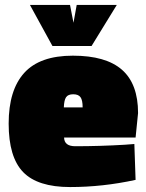

<svg xmlns="http://www.w3.org/2000/svg" viewBox="-20 -743 592 776"><path d="M239 -187Q240 -152 284 -152Q384 -152 484 -158L523 -161L528 -16Q395 13 263.5 13Q132 13 73.5 -47.5Q15 -108 15 -243.5Q15 -379 78 -448.5Q141 -518 274.5 -518Q408 -518 473 -461Q538 -404 538 -286L528 -187ZM314 -309Q314 -338 305.5 -350Q297 -362 276 -362Q255 -362 247 -350Q239 -338 238 -309ZM192 -557 101 -723H263L277 -651L290 -723H452L350 -557Z"/></svg>

Font: Titillium Web
Style: Black
Weight: 900
Version: Version 1.001;PS 35.000;hotconv 1.0.70;makeotf.lib2.5.55311